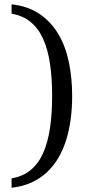

<svg xmlns="http://www.w3.org/2000/svg" viewBox="-20 -737 416 899"><path d="M317.9 -288.1Q317.9 -233.4 311.3 -181.9Q304.7 -130.4 290.8 -84.5Q276.9 -38.6 254.4 0.2Q231.9 39.1 200.4 68.8Q168.9 98.6 127.7 117.4Q86.4 136.2 34.2 142.1V98.1Q86.9 89.4 123.3 59.3Q159.7 29.3 181.9 -20.3Q204.1 -69.8 214.1 -137.2Q224.1 -204.6 224.1 -288.1Q224.1 -371.1 214.1 -438.5Q204.1 -505.9 181.9 -554.9Q159.7 -604 123.3 -634Q86.9 -664.1 34.2 -672.9V-716.8Q112.3 -708 166.5 -670.7Q220.7 -633.3 254.4 -575.4Q288.1 -517.6 303 -443.6Q317.9 -369.6 317.9 -288.1Z"/></svg>

Font: BabelStone Ogham Lithic
Style: Regular
Weight: 400
Designer: Andrew West
Foundry: BabelStone
Version: Version 1.02 March 14, 2022